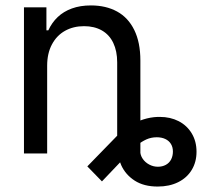

<svg xmlns="http://www.w3.org/2000/svg" viewBox="-20 -557 767 697"><path d="M489 -51.1V-9.7Q489 5.9 497.9 19.2Q506.9 32.5 521.8 40.4Q536.6 48.3 553.2 48.3Q569.4 48.3 582 41.4Q594.6 34.5 601.2 21.8Q607.7 9 607.7 -6.9Q607.7 -22.8 600.5 -34.5Q593.2 -46.3 579.9 -52.5Q566.6 -58.7 549 -58.7Q528.7 -58.7 511.2 -50.8Q493.8 -42.8 479.1 -30.6Q464.4 -18.3 446.1 0.7L350.1 101.5L297 47L403.3 -62.2Q424.7 -84.6 449.6 -100Q474.4 -115.3 500.3 -123.4Q526.2 -131.6 552.5 -132.6H560.1Q598.4 -132.6 628.6 -117.1Q658.8 -101.5 676.1 -72.7Q693.4 -43.9 693.4 -6.2Q693.4 31.1 676.1 59.7Q658.8 88.4 626.9 104.3Q595 120.2 552.5 120.2Q502.4 120.2 469.1 98.8Q435.8 77.3 420.2 43Q404.7 8.6 404.7 -29.7V-51.1ZM151.2 0H67V-530.4H148.5V-446.8H155.4Q168.2 -474.8 189.4 -495Q210.6 -515.2 240.8 -526.2Q271.1 -537.3 310.1 -537.3Q364.6 -537.3 405 -515.2Q445.4 -493.1 467.5 -448Q489.6 -403 489.6 -337V0H405.4V-330.8Q405.4 -371.5 391.2 -401.2Q377.1 -430.9 349.8 -446.5Q322.5 -462 285.2 -462Q246.2 -462 216 -445.1Q185.8 -428.2 168.5 -395.7Q151.2 -363.3 151.2 -318.4Z"/></svg>

Font: Pretendard Variable
Style: Regular
Weight: 400
Designer: Base glyphs from Inter by Rasmus Andersson; Hangul glyphs from Noto Sans CJK(Source Han Sans) by Jang Soo-young and Kang
Foundry: Kil Hyung-jin
Version: Version 1.100;FEAKit 1.0